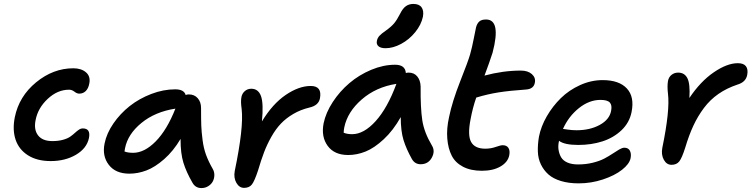

<svg xmlns="http://www.w3.org/2000/svg" viewBox="-20 -873 3820 976"><path d="M237.8 -54.2Q168.5 -54.2 122.3 -83.5Q76.2 -112.8 59.3 -162.8Q42.5 -212.9 55.2 -276.9Q76.7 -383.3 163.6 -454.6Q250.5 -525.9 353 -525.9Q393.1 -525.9 417 -505.4Q440.9 -484.9 434.1 -449.2Q429.7 -424.3 416.3 -410.6Q402.8 -397 382.8 -397Q371.1 -397 358.4 -407Q345.7 -417 331.1 -417Q272.5 -417 222.7 -370.6Q172.9 -324.2 161.1 -263.2Q150.9 -214.4 173.3 -185.1Q195.8 -155.8 246.1 -155.8Q276.9 -155.8 300.3 -162.4Q323.7 -168.9 337.2 -178.5Q350.6 -188 360.8 -197.5Q371.1 -207 380.9 -213.6Q390.6 -220.2 400.9 -220.2Q441.9 -220.2 432.1 -170.9Q420.9 -118.7 366.2 -86.4Q311.5 -54.2 237.8 -54.2Z M637.7 9.8Q567.4 9.8 533 -35.2Q498.5 -80.1 511.7 -144Q522 -195.3 556.6 -245.6Q591.3 -295.9 639.6 -334Q688 -372.1 749.3 -395.5Q810.5 -418.9 870.6 -418.9Q915.5 -418.9 923.8 -390.1Q931.2 -393.1 939.9 -393.1Q968.3 -393.1 985.1 -373.8Q1002 -354.5 1002 -324.2Q1002 -264.6 1003.2 -233.6Q1004.4 -202.6 1009.8 -160.9Q1015.1 -119.1 1027.6 -85.4Q1040 -51.8 1061 -15.1Q1069.8 -0.5 1069.6 17.1Q1069.3 34.7 1061.8 49.1Q1054.2 63.5 1038.8 73.2Q1023.4 83 1003.9 83Q973.1 83 958 55.2Q927.2 2 912.4 -45.7Q897.5 -93.3 897.9 -167Q861.3 -105 814.5 -64Q767.6 -22.9 724.4 -6.6Q681.2 9.8 637.7 9.8ZM615.7 -120.1Q615.7 -119.6 612.8 -103Q629.9 -96.2 656.7 -96.2Q714.4 -96.2 771.7 -154.5Q829.1 -212.9 871.6 -320.8Q768.1 -304.7 699 -248Q629.9 -191.4 615.7 -120.1Z M1220.7 82Q1196.3 82 1181.6 56.4Q1167 30.8 1173.3 -3.9Q1219.2 -224.1 1208.5 -317.9Q1202.6 -357.4 1207.5 -380.9Q1211.4 -398.9 1225.1 -410.4Q1238.8 -421.9 1257.3 -421.9Q1293 -421.9 1306.6 -384.8Q1320.3 -347.7 1311.5 -255.9Q1365.7 -345.2 1432.6 -390.6Q1499.5 -436 1559.6 -436Q1618.2 -436 1606.4 -373Q1599.6 -336.9 1552.7 -326.2Q1507.8 -315.4 1471.2 -293.9Q1434.6 -272.5 1408.2 -244.9Q1381.8 -217.3 1359.6 -178Q1337.4 -138.7 1322.3 -98.9Q1307.1 -59.1 1291.5 -5.9Q1273.9 47.4 1260.5 64.7Q1247.1 82 1220.7 82Z M1939.9 -627.9Q1915 -627.9 1903.6 -638.2Q1892.1 -648.4 1896 -666Q1898.9 -680.2 1908.7 -690.9Q1918.5 -701.7 1941.9 -717.8Q1969.2 -737.3 1983.6 -754.6Q1998 -772 2013.2 -801.8Q2027.3 -830.6 2043.5 -841.8Q2059.6 -853 2081.1 -853Q2110.8 -853 2123 -835.7Q2135.3 -818.4 2129.9 -788.1Q2121.1 -746.6 2090.3 -709Q2059.6 -671.4 2018.8 -649.7Q1978 -627.9 1939.9 -627.9ZM1750 -85Q1679.7 -85 1645.8 -131.3Q1611.8 -177.7 1625 -246.1Q1636.2 -300.3 1671.6 -354.5Q1707 -408.7 1756.1 -450.4Q1805.2 -492.2 1866.9 -518.1Q1928.7 -543.9 1988.3 -543.9Q2040 -543.9 2043 -502Q2050.8 -503.9 2057.1 -503.9Q2085 -503.9 2101.1 -484.4Q2117.2 -464.8 2118.2 -433.1Q2117.2 -322.8 2126.7 -261.2Q2136.2 -199.7 2175.3 -133.8Q2193.4 -105 2175 -71.5Q2156.7 -38.1 2118.2 -38.1Q2089.4 -38.1 2074.2 -64Q2045.4 -115.2 2031.2 -161.1Q2017.1 -207 2017.1 -277.8Q1979 -210 1930.9 -165.3Q1882.8 -120.6 1838.6 -102.8Q1794.4 -85 1750 -85ZM1730 -225.1Q1727.1 -210.4 1727.1 -198.2Q1745.1 -190.9 1770 -190.9Q1829.6 -190.9 1889.6 -257.3Q1949.7 -323.7 1995.1 -446.8Q1891.6 -430.7 1818.8 -367.4Q1746.1 -304.2 1730 -225.1Z M2429.7 -4.9Q2373 -4.9 2333.7 -25.4Q2294.4 -45.9 2276.1 -82Q2257.8 -118.2 2253.7 -168.5Q2249.5 -218.8 2262.7 -277.8Q2278.8 -356.9 2319.3 -459.5Q2359.9 -562 2369.6 -596.2Q2379.9 -632.8 2388.2 -676.5Q2396.5 -720.2 2399.9 -733.9Q2404.8 -752.9 2416 -763.4Q2427.2 -773.9 2450.7 -773.9Q2528.3 -773.9 2483.9 -605Q2468.3 -556.6 2442.9 -488.8Q2537.6 -514.2 2627.9 -514.2Q2663.6 -514.2 2683.8 -496.1Q2704.1 -478 2698.7 -452.1Q2692.9 -420.9 2654.8 -418Q2569.8 -412.1 2514.2 -403.3Q2458.5 -394.5 2400.9 -377Q2382.8 -325.2 2372.1 -267.1Q2356 -185.5 2374.8 -151.4Q2393.6 -117.2 2446.8 -117.2Q2475.1 -117.2 2499.8 -126Q2524.4 -134.8 2535.6 -134.8Q2555.7 -134.8 2564.5 -121.1Q2573.2 -107.4 2568.8 -84Q2562 -48.8 2524.4 -26.9Q2486.8 -4.9 2429.7 -4.9Z M2921.4 59.1Q2870.6 59.1 2831.3 47.1Q2792 35.2 2767.8 13.7Q2743.7 -7.8 2729.5 -37.4Q2715.3 -66.9 2714.1 -102.5Q2712.9 -138.2 2719.7 -178.2Q2730 -230.5 2759.5 -281.7Q2789.1 -333 2830.8 -374Q2872.6 -415 2928.7 -440.4Q2984.9 -465.8 3043.5 -465.8Q3127 -465.8 3166.5 -423.3Q3206.1 -380.9 3190.4 -303.2Q3179.7 -249.5 3139.2 -210.9Q3098.6 -172.4 3042.2 -154.3Q2985.8 -136.2 2919.4 -136.2Q2849.1 -136.2 2821.8 -157.2Q2815.9 -132.8 2819.3 -111.1Q2822.8 -89.4 2832.8 -72.8Q2842.8 -56.2 2864.7 -46.6Q2886.7 -37.1 2918.5 -37.1Q2958.5 -37.1 2993.7 -45.9Q3028.8 -54.7 3052.2 -67.1Q3075.7 -79.6 3094.2 -92Q3112.8 -104.5 3127.9 -113.3Q3143.1 -122.1 3153.8 -122.1Q3173.8 -122.1 3181.9 -106.9Q3189.9 -91.8 3185.5 -68.8Q3179.2 -39.1 3141.8 -9.8Q3104.5 19.5 3044.7 39.3Q2984.9 59.1 2921.4 59.1ZM3032.7 -365.2Q2975.1 -365.2 2922.9 -323.5Q2870.6 -281.7 2841.8 -217.8L2865.2 -214.4Q2888.2 -210.9 2910.6 -210.9Q2979 -210.9 3028.6 -238Q3078.1 -265.1 3086.4 -309.1Q3092.3 -337.9 3080.1 -351.6Q3067.9 -365.2 3032.7 -365.2Z M3393.6 -35.2Q3368.7 -35.2 3354.5 -60.8Q3340.3 -86.4 3346.7 -121.1Q3386.2 -312.5 3375.5 -397Q3371.1 -434.1 3375.5 -460.9Q3378.9 -480.5 3393.3 -492.2Q3407.7 -503.9 3427.2 -503.9Q3460 -503.9 3474.4 -475.1Q3488.8 -446.3 3484.4 -375Q3541 -459.5 3608.6 -505.6Q3676.3 -551.8 3730.5 -551.8Q3760.3 -551.8 3772 -536.1Q3783.7 -520.5 3778.3 -492.2Q3771.5 -455.6 3728.5 -442.9Q3674.3 -424.8 3632.1 -395.5Q3589.8 -366.2 3558.6 -324.5Q3527.3 -282.7 3504.9 -234.6Q3482.4 -186.5 3463.4 -123Q3446.8 -70.3 3433.1 -52.7Q3419.4 -35.2 3393.6 -35.2Z"/></svg>

Font: Shantell Sans Irregular Bouncy
Style: Italic
Weight: 500
Italic angle: -11.31°
Designer: Stephen Nixon, Anya Danilova, Shantell Martin
Foundry: Arrow Type
Version: Version 1.006;[9816181b4]